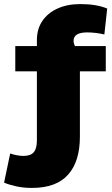

<svg xmlns="http://www.w3.org/2000/svg" viewBox="-40 -727 549 942"><path d="M321 -527Q321 -514 328 -501H479V-377H352V-56Q352 65 294 130Q236 195 117 195Q76 195 41 187.5Q6 180 -20 169L10 26Q27 32 44 35Q61 38 75 38Q110 38 125.5 20Q141 2 141 -38V-377H35V-501H141V-530Q141 -585 168 -624.5Q195 -664 243 -685.5Q291 -707 354 -707Q434 -707 486 -685L472 -558Q450 -563 429 -565.5Q408 -568 388 -568Q321 -568 321 -527Z"/></svg>

Font: Paytone One
Style: Regular
Weight: 400
Designer: Vernon Adams
Foundry: Vernon Adams
Version: Version 1.002; ttfautohint (v1.8.4.7-5d5b);gftools[0.9.23]